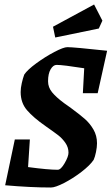

<svg xmlns="http://www.w3.org/2000/svg" viewBox="-20 -826 497 855"><path d="M349 -411 355 -522Q260 -537 232 -537Q217 -537 205.5 -517.5Q194 -498 194 -464Q194 -437 212 -415Q230 -393 265 -367Q271 -363 278.5 -357.5Q286 -352 296 -345Q334 -317 357 -297Q380 -277 396 -249.5Q412 -222 412 -188Q412 -171 407.5 -149Q403 -127 397 -114Q380 -89 342 -60Q304 -31 265 -11Q226 9 207 9Q117 9 3 -1L46 -205H113L105 -82Q195 -70 237 -70Q251 -70 268 -99.5Q285 -129 285 -146Q285 -170 271 -190Q257 -210 239.5 -223.5Q222 -237 182 -265Q129 -302 100.5 -335Q72 -368 72 -416Q72 -434 77 -456Q82 -478 88 -494Q102 -515 141.5 -544Q181 -573 222 -594.5Q263 -616 280 -616Q308 -616 457 -600L415 -411ZM216 -707 399 -806 436 -734 420 -699 226 -659Z"/></svg>

Font: Grenze SemiBold
Style: Italic
Weight: 600
Italic angle: -10°
Designer: Renata Polastri
Foundry: Omnibus-Type
Version: Version 1.002; ttfautohint (v1.8)